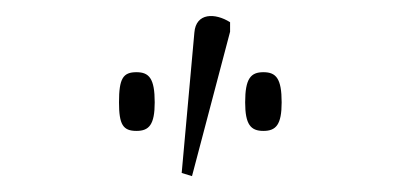

<svg xmlns="http://www.w3.org/2000/svg" viewBox="-20 -827 505 242"><path d="M222 -605 270 -787V-799C251 -811 227 -811 225 -786L209 -609ZM152 -662C168 -662 175 -670 175 -698C175 -728 168 -736 152 -736C135 -736 130 -728 130 -698C130 -670 135 -662 152 -662ZM312 -662C328 -662 335 -670 335 -698C335 -728 328 -736 312 -736C296 -736 289 -728 289 -698C289 -670 296 -662 312 -662Z"/></svg>

Font: Noto Serif ExtraCondensed Thin
Style: Regular
Weight: 100
Width: 2
Designer: Monotype Design Team
Foundry: Monotype Imaging Inc.
Version: Version 2.013